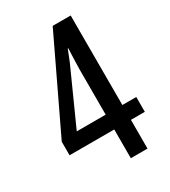

<svg xmlns="http://www.w3.org/2000/svg" viewBox="-177 -807 796 897"><g transform="rotate(-30 220.5 -359.0)"><path d="M425 -155H350V0H260V-155H19V-228L253 -718H350V-235H425ZM260 -235V-479Q260 -493 261 -516Q262 -539 262.5 -560.5Q263 -582 264 -591H261Q252 -568 243.5 -546.5Q235 -525 226 -506L104 -235Z"/></g></svg>

Font: Noto Sans Sinhala ExtraCondensed Medium
Style: Regular
Weight: 500
Width: 2
Designer: Jelle Bosma - Monotype Design Team
Foundry: Monotype Imaging Inc.
Version: Version 2.006; ttfautohint (v1.8.4.7-5d5b)